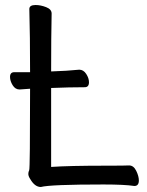

<svg xmlns="http://www.w3.org/2000/svg" viewBox="-20 -731 587 766"><path d="M143 15Q119 15 101 -16Q93 -28 93 -37Q93 -45 96.5 -52Q100 -59 100 -377L58 -374Q41 -374 30.5 -391Q20 -408 20 -424Q20 -443 37 -443H100Q100 -589 97 -695Q97 -711 122 -711Q142 -711 164 -702.5Q186 -694 186 -677Q184 -588 184 -446Q248 -448 296 -453Q313 -453 324 -436Q335 -419 335 -403Q335 -383 318 -383Q258 -383 184 -380V-65Q256 -70 402 -70Q482 -70 495 -71Q513 -71 523.5 -49.5Q534 -28 534 -11Q534 11 516 11Q477 5 393 5Q181 5 143 15Z"/></svg>

Font: ToneOZ-Pinyin-WenKai-Medium
Style: Medium
Weight: 700
Designer: Fontworks Inc.
Foundry: ToneOZ
Version: Version 0.240331